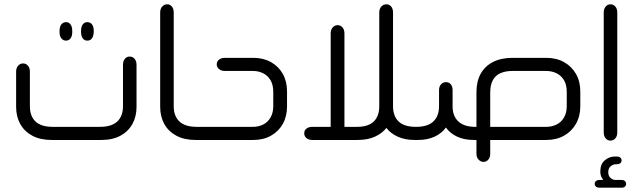

<svg xmlns="http://www.w3.org/2000/svg" viewBox="-20 -651 2946 893"><path d="M287 -462Q274 -462 265.5 -472.5Q257 -483 257 -502V-507Q257 -527 265.5 -537.5Q274 -548 287 -548Q300 -548 308 -537.5Q316 -527 316 -507V-502Q316 -483 308 -472.5Q300 -462 287 -462ZM386 -462Q373 -462 365 -472.5Q357 -483 357 -502V-507Q357 -527 365 -537.5Q373 -548 386 -548Q400 -548 408 -537.5Q416 -527 416 -507V-502Q415 -483 407.5 -472.5Q400 -462 386 -462ZM451 0H220Q167 0 130 -20Q93 -40 74 -74.5Q55 -109 55 -154V-318Q55 -335 64.5 -345.5Q74 -356 87 -356Q101 -356 110 -345.5Q119 -335 119 -318V-157Q119 -111 145 -86Q171 -61 226 -61H445Q499 -61 525.5 -86Q552 -111 552 -157V-350Q552 -367 561 -377.5Q570 -388 583 -388Q597 -388 606 -377.5Q615 -367 615 -350V-154Q615 -109 596 -74.5Q577 -40 540.5 -20Q504 0 451 0Z M901 0H890Q837 0 800 -20Q763 -40 744 -74.5Q725 -109 725 -154V-593Q725 -610 734.5 -620.5Q744 -631 757 -631Q771 -631 779.5 -620.5Q788 -610 788 -593V-157Q788 -111 814.5 -86Q841 -61 895 -61H901Z M889 0V-61H1156Q1183 -61 1204.5 -72Q1226 -83 1238.5 -105Q1251 -127 1251 -158V-223Q1251 -256 1238.5 -277.5Q1226 -299 1204.5 -310Q1183 -321 1156 -321H1026Q1009 -321 998.5 -330Q988 -339 988 -352Q988 -365 998.5 -373.5Q1009 -382 1026 -382H1158Q1205 -382 1240.5 -362Q1276 -342 1295.5 -307Q1315 -272 1315 -226V-156Q1315 -110 1295.5 -75Q1276 -40 1240.5 -20Q1205 0 1158 0Z M1921 -61V0H1909Q1863 0 1829.5 -15.5Q1796 -31 1777 -56Q1758 -31 1724 -15.5Q1690 0 1643 0H1433Q1416 0 1405.5 -8.5Q1395 -17 1395 -31Q1395 -45 1405.5 -53Q1416 -61 1433 -61H1518V-496Q1518 -513 1527.5 -523.5Q1537 -534 1550 -534Q1564 -534 1573 -523.5Q1582 -513 1582 -496V-61H1640Q1693 -61 1718.5 -86Q1744 -111 1744 -157V-593Q1744 -610 1753.5 -620.5Q1763 -631 1777 -631Q1791 -631 1799.5 -620.5Q1808 -610 1808 -593V-157Q1808 -111 1834 -86Q1860 -61 1914 -61Z M2196 0H2185Q2139 0 2106 -15.5Q2073 -31 2054 -58Q2035 -31 2001.5 -15.5Q1968 0 1924 0H1909V-61H1915Q1969 -61 1995.5 -86Q2022 -111 2022 -157V-232Q2022 -249 2031.5 -259Q2041 -269 2054 -269Q2068 -269 2076.5 -259Q2085 -249 2085 -232V-157Q2085 -111 2112 -86Q2139 -61 2191 -61H2196V-222Q2196 -273 2216 -308.5Q2236 -344 2273.5 -363Q2311 -382 2365 -382H2520Q2568 -382 2603.5 -362Q2639 -342 2659 -307Q2679 -272 2679 -226V-157Q2679 -111 2659 -75.5Q2639 -40 2603.5 -20Q2568 0 2520 0H2260V65Q2260 81 2251 91.5Q2242 102 2229 102Q2216 102 2206 91.5Q2196 81 2196 65ZM2260 -61H2520Q2547 -61 2569 -72Q2591 -83 2603.5 -105Q2616 -127 2616 -158V-223Q2616 -256 2603.5 -277.5Q2591 -299 2569 -310Q2547 -321 2520 -321H2363Q2333 -321 2309.5 -311.5Q2286 -302 2273 -279.5Q2260 -257 2260 -219Z M2788 -593Q2788 -610 2797 -620.5Q2806 -631 2819 -631Q2833 -631 2842 -620.5Q2851 -610 2851 -593V-35Q2851 -18 2842 -7.5Q2833 3 2819 3Q2806 3 2797 -7.5Q2788 -18 2788 -35ZM2786 186Q2780 179 2776 169.5Q2772 160 2772 147Q2772 112 2793 94.5Q2814 77 2839 77H2849Q2859 77 2865 82Q2871 87 2871 95Q2871 103 2865 108Q2859 113 2849 113H2844Q2831 113 2820 122.5Q2809 132 2809 150Q2809 167 2819.5 176.5Q2830 186 2843 186H2871Q2881 186 2886.5 191Q2892 196 2892 204Q2892 212 2886.5 217Q2881 222 2871 222H2768Q2758 222 2752 217Q2746 212 2746 204Q2746 196 2752 191Q2758 186 2768 186Z"/></svg>

Font: Beiruti
Style: Regular
Weight: 400
Version: Version 1.00